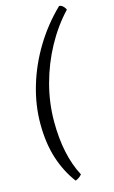

<svg xmlns="http://www.w3.org/2000/svg" viewBox="-148 -855 661 1110"><g transform="rotate(-15 183.0 -300.0)"><path d="M159 200Q105 128 76 37Q47 -54 47 -170Q47 -281 80.5 -394Q114 -507 177 -611Q240 -715 328 -800Q340 -800 351 -789.5Q362 -779 366 -768Q294 -692 240 -593Q186 -494 156.5 -383.5Q127 -273 127 -161Q127 40 198 173Q190 183 178.5 190.5Q167 198 159 200Z"/></g></svg>

Font: Texturina
Style: Italic
Weight: 400
Italic angle: -11°
Designer: Guillermo Torres Carreño
Foundry: Omnibus-Type
Version: Version 1.002; ttfautohint (v1.8.3)